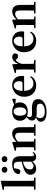

<svg xmlns="http://www.w3.org/2000/svg" viewBox="1686 -2544 1119 4530"><g transform="rotate(-90 2245.0 -279.5)"><path d="M245.1 -39.1 322.3 -31.2V0H32.2V-31.2L109.4 -40Q112.3 -134.8 112.3 -235.4V-742.2L31.2 -748V-776.4L232.4 -819.3L246.1 -809.6L242.2 -651.4V-235.4Q242.2 -135.7 245.1 -39.1Z M805.2 -682.6Q784.2 -664.1 754.9 -664.1Q725.6 -664.1 704.6 -682.6Q683.6 -701.2 683.6 -731.4Q683.6 -761.7 704.6 -780.3Q725.6 -798.8 754.9 -798.8Q784.2 -798.8 805.2 -780.3Q826.2 -761.7 826.2 -731.4Q826.2 -701.2 805.2 -682.6ZM504.9 -664.1Q475.6 -664.1 455.1 -682.6Q434.6 -701.2 434.6 -731.4Q434.6 -761.7 455.1 -780.3Q475.6 -798.8 504.9 -798.8Q535.2 -798.8 555.7 -780.3Q576.2 -761.7 576.2 -731.4Q576.2 -701.2 555.7 -682.6Q535.2 -664.1 504.9 -664.1ZM695.3 -101.6V-298.8Q636.7 -282.2 621.1 -275.4Q511.7 -232.4 511.7 -135.7Q511.7 -92.8 533.2 -70.8Q554.7 -48.8 591.8 -48.8Q616.2 -48.8 637.7 -60.1Q659.2 -71.3 695.3 -101.6ZM904.3 -69.3 922.9 -53.7Q886.7 14.6 808.6 14.6Q720.7 14.6 700.2 -73.2Q654.3 -25.4 619.1 -4.9Q584 15.6 532.2 15.6Q467.8 15.6 427.2 -20.5Q386.7 -56.6 386.7 -118.2Q386.7 -181.6 430.2 -222.2Q473.6 -262.7 586.9 -297.9Q647.5 -317.4 695.3 -328.1V-378.9Q695.3 -457 673.3 -485.4Q651.4 -513.7 593.8 -513.7Q568.4 -513.7 542 -507.8L527.3 -435.5Q521.5 -359.4 462.9 -359.4Q411.1 -359.4 402.3 -405.3Q412.1 -473.6 473.6 -512.2Q535.2 -550.8 637.7 -550.8Q736.3 -550.8 780.3 -504.4Q824.2 -458 824.2 -353.5V-95.7Q824.2 -36.1 859.4 -36.1Q880.9 -36.1 904.3 -69.3Z M1510.7 -39.1 1579.1 -31.2V0H1304.7V-31.2L1375 -40Q1377.9 -123 1377.9 -235.4V-363.3Q1377.9 -426.8 1358.9 -453.6Q1339.8 -480.5 1298.8 -480.5Q1239.3 -480.5 1168 -415V-235.4Q1168 -152.3 1169.9 -39.1L1234.4 -31.2V0H960.9V-31.2L1034.2 -40Q1036.1 -153.3 1036.1 -235.4V-306.6Q1036.1 -392.6 1032.2 -456.1L953.1 -463.9V-489.3L1144.5 -549.8L1159.2 -541L1166 -450.2Q1252.9 -550.8 1355.5 -550.8Q1427.7 -550.8 1468.3 -502.9Q1508.8 -455.1 1508.8 -357.4V-235.4Q1508.8 -152.3 1510.7 -39.1Z M1875 -216.8Q1922.9 -216.8 1949.7 -257.8Q1976.6 -298.8 1976.6 -370.1Q1976.6 -438.5 1950.2 -478Q1923.8 -517.6 1878.9 -517.6Q1833 -517.6 1806.2 -477.1Q1779.3 -436.5 1779.3 -367.2Q1779.3 -297.9 1804.2 -257.3Q1829.1 -216.8 1875 -216.8ZM1968.8 27.3H1852.5Q1794.9 27.3 1756.8 18.6Q1722.7 58.6 1722.7 105.5Q1722.7 160.2 1761.7 189Q1800.8 217.8 1870.1 217.8Q1963.9 217.8 2014.2 188Q2064.5 158.2 2064.5 111.3Q2064.5 27.3 1968.8 27.3ZM2178.7 -540V-466.8L2061.5 -475.6Q2094.7 -432.6 2094.7 -369.1Q2094.7 -285.2 2037.1 -233.9Q1979.5 -182.6 1877 -182.6Q1819.3 -182.6 1768.6 -202.1Q1746.1 -168.9 1746.1 -138.7Q1746.1 -110.4 1763.7 -97.2Q1781.2 -84 1822.3 -84H1969.7Q2170.9 -84 2170.9 63.5Q2170.9 146.5 2091.3 203.1Q2011.7 259.8 1870.1 259.8Q1749 259.8 1692.4 222.7Q1635.7 185.5 1635.7 125Q1635.7 53.7 1737.3 9.8Q1665 -16.6 1665 -80.1Q1665 -114.3 1683.6 -144Q1702.1 -173.8 1746.1 -212.9Q1660.2 -262.7 1660.2 -369.1Q1660.2 -452.1 1717.8 -501.5Q1775.4 -550.8 1878.9 -550.8Q1978.5 -550.8 2034.2 -503.9L2161.1 -550.8Z M2365.2 -306.6H2536.1Q2569.3 -306.6 2581.5 -323.7Q2593.8 -340.8 2593.8 -380.9Q2593.8 -441.4 2564.5 -477.5Q2535.2 -513.7 2489.3 -513.7Q2438.5 -513.7 2403.8 -462.4Q2369.1 -411.1 2365.2 -306.6ZM2711.9 -269.5H2365.2Q2368.2 -160.2 2417 -105Q2465.8 -49.8 2543 -49.8Q2634.8 -49.8 2692.4 -127L2712.9 -113.3Q2682.6 -51.8 2626.5 -18.1Q2570.3 15.6 2497.1 15.6Q2376 15.6 2301.3 -59.6Q2226.6 -134.8 2226.6 -267.6Q2226.6 -396.5 2307.6 -473.6Q2388.7 -550.8 2499 -550.8Q2599.6 -550.8 2659.2 -489.7Q2718.8 -428.7 2718.8 -332Q2718.8 -293 2711.9 -269.5Z M2993.2 -541 3002 -402.3Q3025.4 -471.7 3069.8 -511.2Q3114.3 -550.8 3161.1 -550.8Q3235.4 -550.8 3251 -487.3Q3246.1 -411.1 3181.6 -411.1Q3143.6 -411.1 3102.5 -459L3091.8 -470.7Q3032.2 -423.8 3002 -324.2V-235.4Q3002 -156.2 3003.9 -43L3095.7 -31.2V0H2794.9V-31.2L2868.2 -40Q2870.1 -153.3 2870.1 -235.4V-306.6Q2870.1 -392.6 2866.2 -456.1L2787.1 -463.9V-489.3L2978.5 -549.8Z M3416 -306.6H3586.9Q3620.1 -306.6 3632.3 -323.7Q3644.5 -340.8 3644.5 -380.9Q3644.5 -441.4 3615.2 -477.5Q3585.9 -513.7 3540 -513.7Q3489.3 -513.7 3454.6 -462.4Q3419.9 -411.1 3416 -306.6ZM3762.7 -269.5H3416Q3418.9 -160.2 3467.8 -105Q3516.6 -49.8 3593.8 -49.8Q3685.5 -49.8 3743.2 -127L3763.7 -113.3Q3733.4 -51.8 3677.2 -18.1Q3621.1 15.6 3547.9 15.6Q3426.8 15.6 3352.1 -59.6Q3277.3 -134.8 3277.3 -267.6Q3277.3 -396.5 3358.4 -473.6Q3439.5 -550.8 3549.8 -550.8Q3650.4 -550.8 3710 -489.7Q3769.5 -428.7 3769.5 -332Q3769.5 -293 3762.7 -269.5Z M4395.5 -39.1 4463.9 -31.2V0H4189.5V-31.2L4259.8 -40Q4262.7 -123 4262.7 -235.4V-363.3Q4262.7 -426.8 4243.7 -453.6Q4224.6 -480.5 4183.6 -480.5Q4124 -480.5 4052.7 -415V-235.4Q4052.7 -152.3 4054.7 -39.1L4119.1 -31.2V0H3845.7V-31.2L3918.9 -40Q3920.9 -153.3 3920.9 -235.4V-306.6Q3920.9 -392.6 3917 -456.1L3837.9 -463.9V-489.3L4029.3 -549.8L4043.9 -541L4050.8 -450.2Q4137.7 -550.8 4240.2 -550.8Q4312.5 -550.8 4353 -502.9Q4393.6 -455.1 4393.6 -357.4V-235.4Q4393.6 -152.3 4395.5 -39.1Z"/></g></svg>

Font: GenRyuMin TW TTF Bold
Style: Regular
Weight: 700
Version: Version 1.300